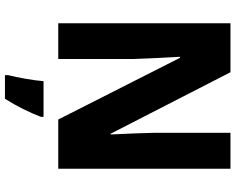

<svg xmlns="http://www.w3.org/2000/svg" viewBox="-110 -644 975 796"><g transform="rotate(90 378.0 -246.5)"><path d="M680 0V-714H531V-400C532 -345 535 -283 538 -217H535L280 -714H77V0H225V-315C223 -371 220 -437 216 -505H220L476 0ZM465 72V61H317C314 102 302 169 292 208V221H390C422 170 446 121 465 72Z"/></g></svg>

Font: Noto Sans Gurmukhi UI SemiCondensed ExtraBold
Style: Regular
Weight: 800
Width: 4
Designer: Jelle Bosma - Monotype Design Team
Foundry: Monotype Imaging Inc.
Version: Version 2.004